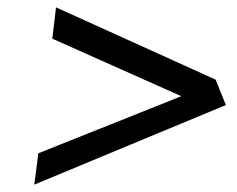

<svg xmlns="http://www.w3.org/2000/svg" viewBox="-20 -610 643 521"><path d="M73 -109 593 -325 565 -394 132 -590 122 -505 472 -349 84 -194Z"/></svg>

Font: Bluebird
Style: LiExtObl
Weight: 300
Designer: Jasper
Foundry: Cannot Into Space Fonts
Version: Version 0.98